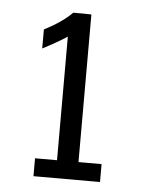

<svg xmlns="http://www.w3.org/2000/svg" viewBox="-40 -785 373 501"><g transform="rotate(5 146.5 -534.0)"><path d="M179.7 -364.3H240.2V-317.4H65.9V-364.3H123.5V-688Q100.1 -672.4 59.6 -651.4V-701.2Q105.5 -724.6 132.3 -751.5L179.7 -751Z"/></g></svg>

Font: Oxygen-Regular
Style: Regular
Weight: 400
Designer: Vernon Adams
Foundry: Vernon Adams
Version: Version Release 0.2.3 webfont; ttfautohint (v0.93.3-1d66) -l